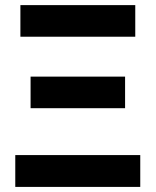

<svg xmlns="http://www.w3.org/2000/svg" viewBox="-20 -734 611 754"><path d="M530.8 -125V0H40V-125ZM60.1 -713.9H511.2V-589.8H60.1ZM100.1 -433.1H471.2V-309.1H100.1Z"/></svg>

Font: NotoSans-Bold
Style: Bold
Weight: 700
Designer: Monotype Design team
Foundry: Monotype Imaging Inc.
Version: Version 1.04